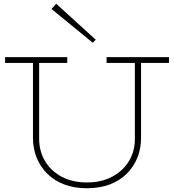

<svg xmlns="http://www.w3.org/2000/svg" viewBox="-20 -991 929 1025"><path d="M444 14Q376 14 322.5 -6.5Q269 -27 232 -64Q195 -101 175.5 -149.5Q156 -198 156 -255V-669H189V-250Q189 -184 220.5 -131Q252 -78 309.5 -47.5Q367 -17 444 -17Q521 -17 578.5 -47.5Q636 -78 668 -130.5Q700 -183 700 -249V-669H733V-255Q733 -198 713.5 -149.5Q694 -101 657 -64Q620 -27 566.5 -6.5Q513 14 444 14ZM7 -655V-686H339V-655ZM549 -655V-686H882V-655ZM475 -763 255 -943 280 -971 491 -779Z"/></svg>

Font: BioRhyme ExtraLight
Style: Regular
Weight: 250
Designer: Aoife Mooney
Foundry: Aoife Mooney Type
Version: Version 1.600;gftools[0.9.33]